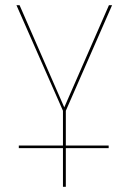

<svg xmlns="http://www.w3.org/2000/svg" viewBox="-20 -426 492 735"><path d="M232 131H396V141H232V289H221V141H52V131H221V-2L43 -406H55L226 -15L397 -406H409L232 -2Z"/></svg>

Font: Ysabeau Hairline
Style: Regular
Weight: 100
Designer: Christian Thalmann (Catharsis Fonts)
Version: Version 0.003